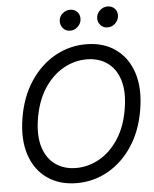

<svg xmlns="http://www.w3.org/2000/svg" viewBox="-61 -983 838 1043"><g transform="rotate(-5 357.5 -461.5)"><path d="M316.4 9.8Q222.2 9.8 155.8 -36.4Q89.4 -82.5 61 -167.5Q32.7 -252.4 51.8 -368.7Q70.8 -482.9 125.5 -565.4Q180.2 -647.9 259 -692.6Q337.9 -737.3 429.7 -737.3Q523.9 -737.3 589.8 -690.9Q655.8 -644.5 684.1 -559.6Q712.4 -474.6 692.9 -357.9Q674.3 -244.1 619.9 -161.6Q565.4 -79.1 486.8 -34.7Q408.2 9.8 316.4 9.8ZM319.3 -72.3Q386.7 -72.3 447 -106.7Q507.3 -141.1 550.5 -207.3Q593.8 -273.4 609.4 -368.7Q625 -462.4 605 -526.1Q585 -589.8 538.1 -622.6Q491.2 -655.3 426.3 -655.3Q358.9 -655.3 298.3 -620.8Q237.8 -586.4 194.6 -520.3Q151.4 -454.1 135.3 -357.9Q120.1 -265.1 140.4 -201.4Q160.6 -137.7 207.8 -105Q254.9 -72.3 319.3 -72.3ZM350.6 -818.4Q327.1 -817.9 311.8 -836.9Q296.4 -856 299.8 -880.9Q302.7 -902.8 320.8 -917.2Q338.9 -931.6 359.4 -931.6Q385.7 -931.6 400.9 -913.8Q416 -896 412.1 -869.1Q408.7 -849.1 391.4 -833.5Q374 -817.9 350.6 -818.4ZM554.7 -818.4Q531.7 -817.9 515.9 -836.4Q500 -855 503.9 -880.9Q507.8 -902.8 525.6 -917.2Q543.5 -931.6 563.5 -931.6Q590.3 -931.6 605.5 -913.8Q620.6 -896 616.2 -869.1Q612.8 -849.1 595.7 -833.5Q578.6 -817.9 554.7 -818.4Z"/></g></svg>

Font: Inter Tight
Style: Italic
Weight: 400
Italic angle: -9.39999°
Designer: Rasmus Andersson
Foundry: rsms
Version: Version 3.002